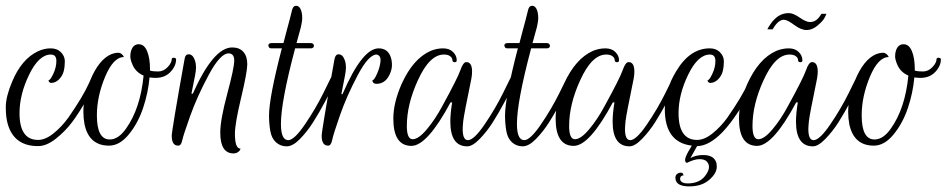

<svg xmlns="http://www.w3.org/2000/svg" viewBox="-49 -509 3327 671"><path d="M19.2 -113.6Q19.2 -20 84 -20Q109.6 -20 138 -42.8Q166.4 -65.6 189.6 -97.6Q240.8 -171.2 261.6 -217.6L272 -240H293.6Q280 -208 253.6 -161.2Q227.2 -114.4 203.2 -82.4Q179.2 -50.4 146.4 -24.4Q113.6 1.6 84 1.6Q0.8 1.6 -21.6 -74.4Q-28.8 -98.4 -28.8 -134.8Q-28.8 -171.2 -6.4 -224Q26.4 -302.4 83.2 -329.6Q105.6 -340 127.6 -340Q149.6 -340 162.4 -328Q177.6 -313.6 177.6 -294.8Q177.6 -276 173.6 -260Q169.6 -244 157.2 -231.6Q144.8 -219.2 129.6 -219.2Q123.2 -219.2 120 -228Q126.4 -228 137.2 -250.8Q148 -273.6 148 -296Q148 -318.4 128.8 -318.4Q87.2 -318.4 53.2 -248.8Q19.2 -179.2 19.2 -113.6Z M289.6 -105.6Q289.6 -21.6 334.4 -21.6Q364.8 -21.6 391.2 -59.2Q441.6 -129.6 452.8 -244.8Q424.8 -256.8 413.6 -284Q406.4 -300.8 406.4 -312.4Q406.4 -324 409.6 -332.8Q416.8 -354.4 436 -354.4Q455.2 -354.4 465.2 -330Q475.2 -305.6 475.2 -268Q475.2 -265.6 475.2 -262.4Q484.8 -259.2 503.6 -259.2Q522.4 -259.2 536.8 -274.4Q551.2 -289.6 551.2 -302.4Q551.2 -305.6 555.2 -306.8Q559.2 -308 562.8 -306.4Q566.4 -304.8 566.4 -301.6Q566.4 -278.4 546.8 -257.6Q527.2 -236.8 494.4 -236.8Q486.4 -236.8 473.6 -238.4Q468.8 -184 450.8 -130.8Q432.8 -77.6 400.8 -38.8Q368.8 0 332 0Q262.4 0 246.4 -74.4Q242.4 -96 242.4 -118.4Q242.4 -168.8 265.6 -226.4Q296 -301.6 340.8 -320Q364 -328 372.8 -322.4Q381.6 -316.8 384 -309.6Q347.2 -309.6 318.4 -240.8Q289.6 -172 289.6 -105.6Z M573.6 0Q551.2 0 551.2 -34.4Q551.2 -52.8 596 -302.4Q598.4 -319.2 610.4 -319.2Q624.8 -319.2 632 -298.4Q636 -287.2 636 -274Q636 -260.8 632.8 -245.6L620 -181.6H624.8Q696.8 -343.2 762.4 -343.2Q788 -343.2 801.6 -327.6Q815.2 -312 815.2 -284.8Q815.2 -257.6 793.6 -167.2Q772 -76.8 772 -41.6Q772 10.4 791.2 10.4Q791.2 16 784 21.6Q776.8 27.2 767.2 27.2Q720.8 27.2 720.8 -45.6Q720.8 -90.4 745.2 -181.2Q769.6 -272 769.6 -297.2Q769.6 -322.4 749.6 -322.4Q720.8 -322.4 680.4 -247.2Q640 -172 615.6 -103.6Q591.2 -35.2 587.6 -17.6Q584 0 573.6 0Z M888.8 -349.6Q888.8 -358.4 900 -358.4H941.6Q945.6 -374.4 952 -398.4L963.2 -440Q968 -458.4 971.6 -473.6Q975.2 -488.8 985.6 -488.8Q999.2 -488.8 1004.8 -468Q1007.2 -459.2 1007.2 -446.4Q1007.2 -433.6 1002.4 -413.6L987.2 -358.4H1036.8Q1044 -358.4 1046.8 -353.6Q1049.6 -348.8 1046.8 -344.4Q1044 -340 1036.8 -340H982.4Q932.8 -153.6 932.8 -76Q932.8 -19.2 958.4 -19.2Q979.2 -19.2 1016.8 -74.4Q1054.4 -129.6 1081.6 -184.8L1108.8 -240H1130.4Q1125.6 -230.4 1118 -214Q1110.4 -197.6 1088 -155.6Q1065.6 -113.6 1045.2 -81.6Q1024.8 -49.6 999.6 -23.6Q974.4 2.4 952.8 2.4Q931.2 2.4 915.6 -11.6Q900 -25.6 895.6 -51.6Q891.2 -77.6 891.2 -104.8Q891.2 -168 936 -340H900Q893.6 -340 891.2 -343.6Q888.8 -347.2 888.8 -349.6Z M1097.6 0Q1075.2 0 1075.2 -34.4Q1075.2 -52.8 1120 -302.4Q1123.2 -319.2 1134.4 -319.2Q1148.8 -319.2 1156 -298.4Q1160 -287.2 1160 -274Q1160 -260.8 1156.8 -245.6L1144 -180H1148Q1216.8 -340 1274.4 -340Q1306.4 -340 1316.8 -308.8Q1320.8 -296.8 1320.8 -281.2Q1320.8 -265.6 1312 -247.2Q1296.8 -216 1266.4 -216Q1260 -216 1256.4 -219.2Q1252.8 -222.4 1252 -228Q1258.4 -228 1268.8 -251.6Q1279.2 -275.2 1280.8 -295.2Q1282.4 -315.2 1267.2 -318.4Q1239.2 -318.4 1200.8 -245.6Q1162.4 -172.8 1139.2 -106.4Q1116 -40 1112 -20Q1108 0 1097.6 0Z M1388.8 0.8Q1325.6 0.8 1325.6 -94.4Q1325.6 -149.6 1354.4 -215.2Q1394.4 -304 1456 -331.2Q1477.6 -340 1499.6 -340Q1521.6 -340 1534.4 -327.2Q1547.2 -314.4 1547.2 -298.4Q1547.2 -291.2 1539.6 -291.6Q1532 -292 1532 -299.2Q1532 -306.4 1524.4 -312.4Q1516.8 -318.4 1502.4 -318.4Q1452 -318.4 1411.2 -228Q1372.8 -144 1372.8 -68.8Q1372.8 -22.4 1393.2 -22.4Q1413.6 -22.4 1442.8 -57.2Q1472 -92 1496.8 -138.4Q1550.4 -236 1560 -264Q1569.6 -292 1580.8 -292Q1600.8 -292 1600.8 -258.4Q1600.8 -248 1598.4 -234.4Q1572 -106.4 1570 -86.4Q1568 -66.4 1568 -57.6Q1568 -19.2 1586.4 -19.2Q1607.2 -19.2 1644.8 -74.4Q1682.4 -129.6 1709.6 -184.8L1736.8 -240H1758.4Q1753.6 -230.4 1746 -214Q1738.4 -197.6 1716 -155.6Q1693.6 -113.6 1673.2 -81.6Q1652.8 -49.6 1627.6 -23.6Q1602.4 2.4 1584 2.4Q1524.8 2.4 1524.8 -84Q1524.8 -112.8 1531.2 -151.2H1525.6Q1444 0.8 1388.8 0.8Z M1713.6 -349.6Q1713.6 -358.4 1724.8 -358.4H1766.4Q1770.4 -374.4 1776.8 -398.4L1788 -440Q1792.8 -458.4 1796.4 -473.6Q1800 -488.8 1810.4 -488.8Q1824 -488.8 1829.6 -468Q1832 -459.2 1832 -446.4Q1832 -433.6 1827.2 -413.6L1812 -358.4H1861.6Q1868.8 -358.4 1871.6 -353.6Q1874.4 -348.8 1871.6 -344.4Q1868.8 -340 1861.6 -340H1807.2Q1757.6 -153.6 1757.6 -76Q1757.6 -19.2 1783.2 -19.2Q1804 -19.2 1841.6 -74.4Q1879.2 -129.6 1906.4 -184.8L1933.6 -240H1955.2Q1950.4 -230.4 1942.8 -214Q1935.2 -197.6 1912.8 -155.6Q1890.4 -113.6 1870 -81.6Q1849.6 -49.6 1824.4 -23.6Q1799.2 2.4 1777.6 2.4Q1756 2.4 1740.4 -11.6Q1724.8 -25.6 1720.4 -51.6Q1716 -77.6 1716 -104.8Q1716 -168 1760.8 -340H1724.8Q1718.4 -340 1716 -343.6Q1713.6 -347.2 1713.6 -349.6Z M1956 0.8Q1892.8 0.8 1892.8 -94.4Q1892.8 -149.6 1921.6 -215.2Q1961.6 -304 2023.2 -331.2Q2044.8 -340 2066.8 -340Q2088.8 -340 2101.6 -327.2Q2114.4 -314.4 2114.4 -298.4Q2114.4 -291.2 2106.8 -291.6Q2099.2 -292 2099.2 -299.2Q2099.2 -306.4 2091.6 -312.4Q2084 -318.4 2069.6 -318.4Q2019.2 -318.4 1978.4 -228Q1940 -144 1940 -68.8Q1940 -22.4 1960.4 -22.4Q1980.8 -22.4 2010 -57.2Q2039.2 -92 2064 -138.4Q2117.6 -236 2127.2 -264Q2136.8 -292 2148 -292Q2168 -292 2168 -258.4Q2168 -248 2165.6 -234.4Q2139.2 -106.4 2137.2 -86.4Q2135.2 -66.4 2135.2 -57.6Q2135.2 -19.2 2153.6 -19.2Q2174.4 -19.2 2212 -74.4Q2249.6 -129.6 2276.8 -184.8L2304 -240H2325.6Q2320.8 -230.4 2313.2 -214Q2305.6 -197.6 2283.2 -155.6Q2260.8 -113.6 2240.4 -81.6Q2220 -49.6 2194.8 -23.6Q2169.6 2.4 2151.2 2.4Q2092 2.4 2092 -84Q2092 -112.8 2098.4 -151.2H2092.8Q2011.2 0.8 1956 0.8Z M2322.4 -113.6Q2322.4 -20 2387.2 -20Q2412.8 -20 2441.2 -42.8Q2469.6 -65.6 2492.8 -97.6Q2544 -171.2 2564.8 -217.6L2575.2 -240H2596.8Q2594.4 -235.2 2590.4 -226.4Q2586.4 -217.6 2573.6 -192.4Q2560.8 -167.2 2547.6 -144.8Q2534.4 -122.4 2514.4 -94.4Q2494.4 -66.4 2475.2 -46.4Q2428 1.6 2387.2 1.6L2364 43.2Q2383.2 32.8 2408.8 32.8Q2448 32.8 2455.2 62.4Q2456 68 2456 73.6Q2456 96.8 2429.6 119.6Q2403.2 142.4 2360 142.4Q2316.8 142.4 2312 118.4Q2308.8 101.6 2322.4 96Q2325.6 94.4 2329.6 94.4Q2338.4 94.4 2339.2 101.6L2340 104Q2329.6 104 2328 113.6Q2326.4 127.2 2344 131.2L2354.4 132Q2400.8 132 2420.8 97.6Q2428.8 84.8 2428.8 74.4Q2428.8 64 2421.2 55.6Q2413.6 47.2 2395.6 47.2Q2377.6 47.2 2352 60H2350.4Q2341.6 54.4 2347.6 39.2Q2353.6 24 2368.8 0Q2274.4 -11.2 2274.4 -127.2Q2274.4 -194.4 2313.6 -259.2Q2361.6 -340 2431.2 -340Q2452.8 -340 2465.6 -328Q2480.8 -313.6 2480.8 -294.8Q2480.8 -276 2476.8 -260Q2472.8 -244 2460.4 -231.6Q2448 -219.2 2432.8 -219.2Q2426.4 -219.2 2423.2 -228Q2429.6 -228 2440.4 -250.8Q2451.2 -273.6 2451.2 -296Q2451.2 -318.4 2432 -318.4Q2390.4 -318.4 2356.4 -248.8Q2322.4 -179.2 2322.4 -113.6Z M2690.4 -440Q2670.4 -440 2651.2 -406.4H2632.8Q2634.4 -411.2 2642.8 -423.6Q2651.2 -436 2659.2 -443.2Q2680 -463.2 2708 -463.2Q2723.2 -463.2 2745.6 -447.6Q2768 -432 2781.2 -432Q2794.4 -432 2804 -439.2Q2813.6 -446.4 2821.6 -460.8H2839.2Q2836.8 -454.4 2831.6 -444.8Q2826.4 -435.2 2808 -419.6Q2789.6 -404 2770 -404Q2750.4 -404 2726.4 -422Q2702.4 -440 2690.4 -440ZM2596.8 0.8Q2533.6 0.8 2533.6 -94.4Q2533.6 -149.6 2562.4 -215.2Q2602.4 -304 2664 -331.2Q2685.6 -340 2707.6 -340Q2729.6 -340 2742.4 -327.2Q2755.2 -314.4 2755.2 -298.4Q2755.2 -291.2 2747.6 -291.6Q2740 -292 2740 -299.2Q2740 -306.4 2732.4 -312.4Q2724.8 -318.4 2710.4 -318.4Q2660 -318.4 2619.2 -228Q2580.8 -144 2580.8 -68.8Q2580.8 -22.4 2601.2 -22.4Q2621.6 -22.4 2650.8 -57.2Q2680 -92 2704.8 -138.4Q2758.4 -236 2768 -264Q2777.6 -292 2788.8 -292Q2808.8 -292 2808.8 -258.4Q2808.8 -248 2806.4 -234.4Q2780 -106.4 2778 -86.4Q2776 -66.4 2776 -57.6Q2776 -19.2 2794.4 -19.2Q2815.2 -19.2 2852.8 -74.4Q2890.4 -129.6 2917.6 -184.8L2944.8 -240H2966.4Q2961.6 -230.4 2954 -214Q2946.4 -197.6 2924 -155.6Q2901.6 -113.6 2881.2 -81.6Q2860.8 -49.6 2835.6 -23.6Q2810.4 2.4 2792 2.4Q2732.8 2.4 2732.8 -84Q2732.8 -112.8 2739.2 -151.2H2733.6Q2652 0.8 2596.8 0.8Z M2962.4 -105.6Q2962.4 -21.6 3007.2 -21.6Q3037.6 -21.6 3064 -59.2Q3114.4 -129.6 3125.6 -244.8Q3097.6 -256.8 3086.4 -284Q3079.2 -300.8 3079.2 -312.4Q3079.2 -324 3082.4 -332.8Q3089.6 -354.4 3108.8 -354.4Q3128 -354.4 3138 -330Q3148 -305.6 3148 -268Q3148 -265.6 3148 -262.4Q3157.6 -259.2 3176.4 -259.2Q3195.2 -259.2 3209.6 -274.4Q3224 -289.6 3224 -302.4Q3224 -305.6 3228 -306.8Q3232 -308 3235.6 -306.4Q3239.2 -304.8 3239.2 -301.6Q3239.2 -278.4 3219.6 -257.6Q3200 -236.8 3167.2 -236.8Q3159.2 -236.8 3146.4 -238.4Q3141.6 -184 3123.6 -130.8Q3105.6 -77.6 3073.6 -38.8Q3041.6 0 3004.8 0Q2935.2 0 2919.2 -74.4Q2915.2 -96 2915.2 -118.4Q2915.2 -168.8 2938.4 -226.4Q2968.8 -301.6 3013.6 -320Q3036.8 -328 3045.6 -322.4Q3054.4 -316.8 3056.8 -309.6Q3020 -309.6 2991.2 -240.8Q2962.4 -172 2962.4 -105.6Z"/></svg>

Font: Rouge Script
Style: Regular
Weight: 400
Designer: Sabrina Mariela Lopez
Foundry: Typesenses
Version: Version 1.003